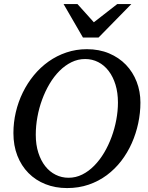

<svg xmlns="http://www.w3.org/2000/svg" viewBox="-20 -936 750 972"><path d="M577.1 -417Q577.1 -466.8 564.7 -507.3Q552.2 -547.9 530 -576.9Q507.8 -606 477.3 -621.6Q446.8 -637.2 411.1 -637.2Q374.5 -637.2 341.8 -621.1Q309.1 -605 281.2 -577.1Q253.4 -549.3 231.2 -512Q209 -474.6 193.4 -432.1Q177.7 -389.6 169.4 -344Q161.1 -298.3 161.1 -253.9Q161.1 -203.1 174.1 -162.8Q187 -122.6 209.2 -94.5Q231.4 -66.4 261.7 -51.3Q292 -36.1 327.1 -36.1Q363.8 -36.1 396.5 -52.5Q429.2 -68.8 457 -97.2Q484.9 -125.5 507.1 -162.8Q529.3 -200.2 544.9 -242.7Q560.5 -285.2 568.8 -329.8Q577.1 -374.5 577.1 -417ZM690.9 -417Q690.9 -364.3 679.7 -311.8Q668.5 -259.3 647 -210.9Q625.5 -162.6 593.8 -121.3Q562 -80.1 520.8 -49.3Q479.5 -18.6 429 -1.2Q378.4 16.1 319.8 16.1Q259.8 16.1 210 -3.7Q160.2 -23.4 124 -60.1Q87.9 -96.7 67.9 -147.9Q47.9 -199.2 47.9 -262.2Q47.9 -315.9 60.1 -368.2Q72.3 -420.4 95.5 -467.8Q118.7 -515.1 151.6 -555.2Q184.6 -595.2 225.8 -624.5Q267.1 -653.8 316.2 -670.4Q365.2 -687 419.9 -687Q481.9 -687 532.2 -665.8Q582.5 -644.5 617.7 -607.9Q652.8 -571.3 671.9 -522Q690.9 -472.7 690.9 -417ZM479 -746.1H399.9L301.8 -915.5H372.1L455.1 -823.2L573.7 -915.5H645Z"/></svg>

Font: Charis SIL
Style: Italic
Weight: 400
Italic angle: -11°
Foundry: SIL International
Version: Version 4.112